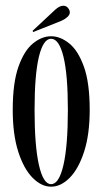

<svg xmlns="http://www.w3.org/2000/svg" viewBox="-20 -656 366 686"><path d="M162.5 11Q128 11 96.5 -20.8Q65 -52.5 45.2 -114Q25.5 -175.5 25.5 -263.5Q25.5 -360 46 -417.8Q66.5 -475.5 98 -501Q129.5 -526.5 162.5 -526.5Q195.5 -526.5 227.2 -501Q259 -475.5 279.8 -417.8Q300.5 -360 300.5 -263.5Q300.5 -175.5 280.5 -114Q260.5 -52.5 229 -20.8Q197.5 11 162.5 11ZM162.5 2Q191 2 206.8 -66.8Q222.5 -135.5 222.5 -263.5Q222.5 -389 206.8 -453.2Q191 -517.5 162.5 -517.5Q134.5 -517.5 119 -453.2Q103.5 -389 103.5 -263.5Q103.5 -135.5 119 -66.8Q134.5 2 162.5 2ZM98.5 -541.5 96.5 -546 178 -622Q193 -635.5 206.5 -635.5Q219.5 -635.5 226.5 -622.5Q229.5 -617.5 229.5 -612Q229.5 -603 220.2 -594.8Q211 -586.5 199 -581.5Z"/></svg>

Font: Imbue 100pt
Style: Regular
Weight: 400
Designer: Tyler Finck
Foundry: Etcetera Type Company
Version: Version 1.102; ttfautohint (v1.8.3)